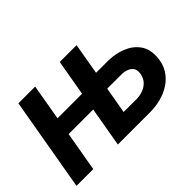

<svg xmlns="http://www.w3.org/2000/svg" viewBox="-93 -774 1020 1020"><g transform="rotate(-45 417.5 -264.0)"><path d="M413.1 -325.2 395 -224.1H131.3L148.9 -325.2ZM224.1 -528.3 132.3 0H6.3L98.1 -528.3ZM458.5 -351.6 601.1 -351.1Q652.8 -349.6 698 -331.1Q743.2 -312.5 770 -275.4Q796.9 -238.3 793 -180.7Q790 -133.8 768.8 -99.4Q747.6 -64.9 713.9 -42.7Q680.2 -20.5 638.9 -10Q597.7 0.5 555.2 0H316.9L408.7 -528.3H535.2L460.9 -100.6L558.6 -100.1Q584 -100.6 607.4 -109.4Q630.9 -118.2 647 -136Q663.1 -153.8 667.5 -181.2Q671.4 -205.1 662.4 -219.7Q653.3 -234.4 636.2 -241.5Q619.1 -248.5 598.1 -249.5L440.9 -250Z"/></g></svg>

Font: Roboto SemiBold
Style: Italic
Weight: 600
Designer: Christian Robertson
Foundry: Google
Version: Version 3.009; 2024